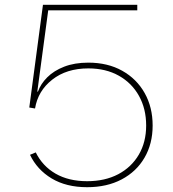

<svg xmlns="http://www.w3.org/2000/svg" viewBox="-20 -772 721 800"><path d="M105 -127 129 -137Q157 -80 211.5 -48.5Q266 -17 343 -17Q417.5 -17 472.8 -46.2Q528 -75.5 558.5 -127.8Q589 -180 589 -249Q589 -318.5 559.2 -372.2Q529.5 -426 475.2 -456.5Q421 -487 348 -487Q257.5 -487 197.8 -440.2Q138 -393.5 126 -320L130 -392L138 -390Q149.5 -422.5 177 -450Q204.5 -477.5 247.5 -494.2Q290.5 -511 348 -511Q429 -511 489.2 -477.2Q549.5 -443.5 582.8 -384.2Q616 -325 616 -249Q616 -173 582.2 -115Q548.5 -57 487 -24.5Q425.5 8 343 8Q256 8 195.2 -28.5Q134.5 -65 105 -127ZM184 -752 126 -320 102 -324 159 -752ZM175 -729V-752H552V-729Z"/></svg>

Font: Hepta Slab ExtraLight ExtraLight
Style: Regular
Weight: 250
Version: Version 1.102